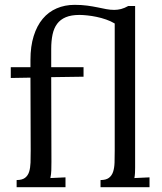

<svg xmlns="http://www.w3.org/2000/svg" viewBox="-20 -780 677 800"><path d="M543 -106V-81.5Q543 -70.3 542.5 -59.8Q542 -49.3 540 -38.1L603 -41V0H398.9V-29.8Q421.4 -29.8 433.6 -38.8Q445.8 -47.9 451.2 -64Q456.5 -80.1 457.3 -102.5Q458 -125 458 -151.9V-682.1Q441.9 -691.9 422.1 -698.7Q402.3 -705.6 382.3 -709.7Q362.3 -713.9 343.5 -715.8Q324.7 -717.8 311 -717.8Q276.9 -717.8 254.2 -708.3Q231.4 -698.7 218 -680.7Q204.6 -662.6 199 -636.2Q193.4 -609.9 193.4 -576.2V-500H328.1V-460.4L193.4 -458.5L194.3 -106Q194.3 -85.9 193.8 -70.6Q193.4 -55.2 189.9 -38.1L252.9 -41V0H49.3V-29.8Q71.8 -29.8 84 -38.8Q96.2 -47.9 101.3 -64Q106.4 -80.1 107.2 -102.5Q107.9 -125 107.9 -151.9L106.9 -456.5L24.9 -455.1V-500H106.9V-530.8Q106.9 -586.9 120.4 -629.9Q133.8 -672.9 158 -701.7Q182.1 -730.5 216.1 -745.1Q250 -759.8 291 -759.8Q320.3 -759.8 343.5 -756.6Q366.7 -753.4 386.5 -749.3Q406.2 -745.1 423.1 -741.9Q439.9 -738.8 456.1 -738.8Q470.2 -738.8 484.4 -742.4Q498.5 -746.1 514.2 -754.9H543Z"/></svg>

Font: Parastoo FD
Style: FD
Weight: 400
Foundry: Saber Rastikerdar (saber.rastikerdar@gmail.com)
Version: Version 2.0.1